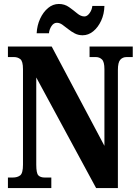

<svg xmlns="http://www.w3.org/2000/svg" viewBox="-20 -949 699 969"><path d="M20 0V-53H44Q68 -53 82 -64Q96 -75 96 -118V-600Q96 -640 82.5 -650.5Q69 -661 51 -661H20V-714H241L507 -213V-600Q507 -637 494.5 -649Q482 -661 464 -661H432V-714H650V-661H619Q599 -661 587 -647.5Q575 -634 575 -596V0H465L163 -558V-118Q163 -75 173.5 -64Q184 -53 206 -53H239V0ZM397 -771Q375 -771 357 -780.5Q339 -790 323.5 -802.5Q308 -815 294.5 -824.5Q281 -834 267 -834Q251 -834 240 -817.5Q229 -801 227 -781H165Q167 -821 182.5 -854.5Q198 -888 222.5 -908.5Q247 -929 277 -929Q306 -929 328.5 -913Q351 -897 369.5 -881.5Q388 -866 406 -866Q420 -866 432 -882.5Q444 -899 446 -919H507Q506 -878 490.5 -844.5Q475 -811 450.5 -791Q426 -771 397 -771Z"/></svg>

Font: Noto Serif Tamil ExtraCondensed ExtraBold
Style: Italic
Weight: 800
Width: 2
Italic angle: -12°
Designer: Indian Type Foundry, Tom Grace, and the Monotype Design Team
Foundry: Monotype Imaging Inc.
Version: Version 2.003; ttfautohint (v1.8.4.7-5d5b)